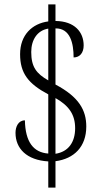

<svg xmlns="http://www.w3.org/2000/svg" viewBox="-20 -780 474 879"><path d="M201 -41V79H234V-42C319 -53 375 -108 375 -201C375 -275 342 -336 234 -393V-650C302 -651 317 -581 317 -517C346 -517 363 -539 363 -572C363 -633 322 -683 234 -684V-760H201V-682C127 -672 72 -620 72 -532C72 -445 109 -397 201 -348V-77C133 -82 96 -130 94 -229C64 -229 51 -200 51 -172C51 -100 102 -47 201 -41ZM201 -649V-412C147 -443 123 -473 123 -542C123 -598 151 -641 201 -649ZM234 -76V-331C296 -296 324 -255 324 -193C324 -129 293 -85 234 -76Z"/></svg>

Font: Noto Serif Georgian ExtraCondensed Light
Style: Regular
Weight: 300
Width: 2
Designer: Monotype Design Team, Akaki Razmadze
Foundry: Google LLC
Version: Version 2.003